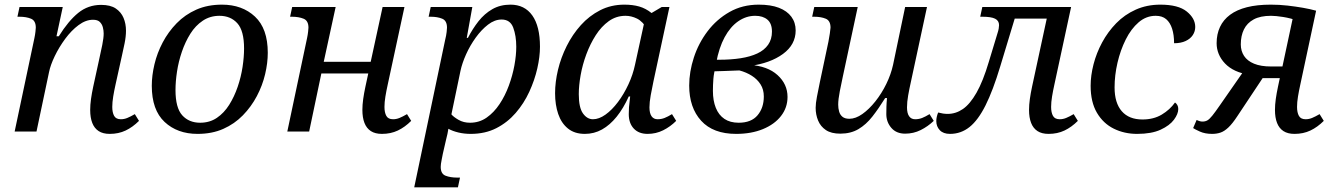

<svg xmlns="http://www.w3.org/2000/svg" viewBox="-20 -566 5735 826"><path d="M452 10Q423 10 404.5 -2Q386 -14 377 -37Q368 -60 368 -93Q368 -115 371.5 -140Q375 -165 381 -193L405 -303Q414 -343 420 -373Q426 -403 426 -422Q426 -435 422.5 -448.5Q419 -462 409.5 -471.5Q400 -481 380 -481Q349 -481 318 -458Q287 -435 260.5 -399Q234 -363 215.5 -324.5Q197 -286 191 -256L137 0H43L128 -402Q131 -416 132.5 -429.5Q134 -443 134 -447Q134 -477 113.5 -485.5Q93 -494 64 -494H55L64 -536H250L223 -410H233Q274 -476 316.5 -510.5Q359 -545 415 -545Q455 -545 478 -529.5Q501 -514 511.5 -489Q522 -464 522 -434Q522 -409 516 -379.5Q510 -350 504 -324L477 -202Q471 -175 467 -150.5Q463 -126 463 -106Q463 -82 471 -67.5Q479 -53 500 -53Q514 -53 527.5 -58.5Q541 -64 560 -75L578 -46Q551 -19 520.5 -4.5Q490 10 452 10Z M830 10Q743 10 688 -41.5Q633 -93 633 -197Q633 -241 644.5 -289.5Q656 -338 680 -383.5Q704 -429 740 -466Q776 -503 824.5 -524.5Q873 -546 935 -546Q1022 -546 1077 -494.5Q1132 -443 1132 -339Q1132 -295 1120.5 -246.5Q1109 -198 1085 -152.5Q1061 -107 1025 -70Q989 -33 940.5 -11.5Q892 10 830 10ZM841 -38Q882 -38 913 -59Q944 -80 966 -115Q988 -150 1002.5 -192.5Q1017 -235 1023.5 -278Q1030 -321 1030 -357Q1030 -434 1001 -466Q972 -498 924 -498Q884 -498 852.5 -477Q821 -456 799 -421Q777 -386 762.5 -343.5Q748 -301 741.5 -258Q735 -215 735 -179Q735 -102 764 -70Q793 -38 841 -38Z M1623 10Q1594 10 1575.5 -2Q1557 -14 1548 -37Q1539 -60 1539 -93Q1539 -115 1542.5 -140Q1546 -165 1552 -193L1571 -281L1595 -250H1333L1369 -281L1310 0H1216L1301 -402Q1304 -416 1305.5 -429.5Q1307 -443 1307 -447Q1307 -477 1286 -485.5Q1265 -494 1236 -494H1228L1237 -536H1424L1366 -269L1342 -300H1604L1568 -269L1626 -536H1720L1648 -202Q1642 -175 1638 -150.5Q1634 -126 1634 -106Q1634 -82 1642 -67.5Q1650 -53 1671 -53Q1685 -53 1698.5 -58.5Q1712 -64 1731 -75L1749 -46Q1722 -19 1691.5 -4.5Q1661 10 1623 10Z M1762 240 1895 -394Q1900 -414 1901.5 -428.5Q1903 -443 1903 -447Q1903 -477 1882.5 -485.5Q1862 -494 1833 -494H1824L1833 -536H2012L1988 -403H1993Q2013 -442 2038.5 -474.5Q2064 -507 2098 -526.5Q2132 -546 2176 -546Q2237 -546 2270 -499.5Q2303 -453 2303 -365Q2303 -322 2291.5 -271.5Q2280 -221 2257 -171Q2234 -121 2198.5 -80Q2163 -39 2115 -14.5Q2067 10 2005 10Q1977 10 1952 4Q1927 -2 1909 -12Q1908 -3 1905 10Q1902 23 1899 35L1885 96Q1884 102 1880 121.5Q1876 141 1876 152Q1876 182 1897 190Q1918 198 1946 198H1959L1950 240ZM2002 -38Q2042 -38 2073.5 -60Q2105 -82 2129 -118Q2153 -154 2169 -197.5Q2185 -241 2193 -284.5Q2201 -328 2201 -365Q2201 -412 2188 -447Q2175 -482 2138 -482Q2108 -482 2079.5 -460Q2051 -438 2026.5 -404Q2002 -370 1985 -332Q1968 -294 1961 -261L1922 -74Q1931 -63 1952.5 -50.5Q1974 -38 2002 -38Z M2496 10Q2452 10 2423.5 -13Q2395 -36 2381.5 -75.5Q2368 -115 2368 -165Q2368 -213 2380.5 -265.5Q2393 -318 2418 -368Q2443 -418 2479 -458Q2515 -498 2562 -522Q2609 -546 2666 -546Q2702 -546 2730 -538Q2758 -530 2783 -510L2827 -536H2860L2791 -215Q2785 -187 2779.5 -156.5Q2774 -126 2774 -104Q2774 -79 2783 -66Q2792 -53 2809 -53Q2825 -53 2839 -58.5Q2853 -64 2871 -75L2889 -46Q2864 -21 2833 -5.5Q2802 10 2766 10Q2728 10 2706.5 -13Q2685 -36 2685 -75Q2685 -90 2686 -105Q2687 -120 2691 -151H2685Q2662 -100 2633 -64Q2604 -28 2570 -9Q2536 10 2496 10ZM2531 -53Q2557 -53 2585 -73Q2613 -93 2638.5 -127Q2664 -161 2683.5 -203Q2703 -245 2712 -288L2757 -494L2767 -438Q2745 -474 2720.5 -486Q2696 -498 2671 -498Q2631 -498 2599 -475Q2567 -452 2543 -414.5Q2519 -377 2502.5 -332.5Q2486 -288 2478 -243Q2470 -198 2470 -161Q2470 -103 2488 -78Q2506 -53 2531 -53Z M3147 10Q3048 10 2996.5 -46.5Q2945 -103 2945 -198Q2945 -257 2965 -318.5Q2985 -380 3024 -431.5Q3063 -483 3118.5 -514.5Q3174 -546 3244 -546Q3296 -546 3331 -532.5Q3366 -519 3384.5 -494Q3403 -469 3403 -435Q3403 -374 3348.5 -334Q3294 -294 3205 -282V-287Q3282 -282 3325 -243Q3368 -204 3368 -149Q3368 -103 3340 -67Q3312 -31 3262 -10.5Q3212 10 3147 10ZM3158 -38Q3212 -38 3239 -70Q3266 -102 3266 -151Q3266 -181 3252 -203Q3238 -225 3214.5 -240Q3191 -255 3161 -263Q3133 -262 3095.5 -260.5Q3058 -259 3024 -259L3061 -288Q3051 -253 3049 -226.5Q3047 -200 3047 -175Q3047 -133 3059.5 -102Q3072 -71 3096.5 -54.5Q3121 -38 3158 -38ZM3061 -295 3034 -309H3074Q3125 -309 3166.5 -315.5Q3208 -322 3238 -336Q3268 -350 3284.5 -373.5Q3301 -397 3301 -430Q3301 -465 3281.5 -481.5Q3262 -498 3229 -498Q3190 -498 3156 -474.5Q3122 -451 3097.5 -406Q3073 -361 3061 -295Z M3595 9Q3556 9 3533 -6.5Q3510 -22 3499.5 -47.5Q3489 -73 3489 -102Q3489 -121 3494.5 -149.5Q3500 -178 3507 -212L3544 -387Q3547 -401 3550 -422Q3553 -443 3553 -447Q3553 -477 3532.5 -485.5Q3512 -494 3483 -494H3474L3483 -536H3670L3606 -237Q3600 -210 3593 -174Q3586 -138 3586 -116Q3586 -100 3590 -86Q3594 -72 3604.5 -63.5Q3615 -55 3634 -55Q3661 -55 3690 -75.5Q3719 -96 3746 -130Q3773 -164 3793 -205Q3813 -246 3822 -287L3874 -536H3968L3899 -215Q3892 -184 3887 -155.5Q3882 -127 3882 -104Q3882 -79 3891 -66Q3900 -53 3917 -53Q3933 -53 3947 -58.5Q3961 -64 3979 -75L3997 -46Q3972 -22 3941 -6.5Q3910 9 3874 9Q3836 9 3814.5 -16Q3793 -41 3793 -75Q3793 -89 3793.5 -107Q3794 -125 3796 -144H3788Q3760 -99 3733 -64.5Q3706 -30 3673 -10.5Q3640 9 3595 9Z M4067 10Q4038 10 4023 -6Q4008 -22 4008 -45Q4008 -54 4010 -63Q4012 -72 4016 -82Q4027 -79 4037 -77.5Q4047 -76 4057 -76Q4092 -76 4122.5 -97Q4153 -118 4181 -167Q4209 -216 4234 -300L4271 -422Q4275 -434 4276.5 -443Q4278 -452 4278 -458Q4278 -477 4261 -485.5Q4244 -494 4207 -494H4197L4206 -536H4520L4511 -486H4316L4356 -521L4283 -280Q4252 -177 4220 -113Q4188 -49 4151 -19.5Q4114 10 4067 10ZM4491 10Q4462 10 4443.5 -2Q4425 -14 4416 -37Q4407 -60 4407 -93Q4407 -115 4410.5 -140Q4414 -165 4420 -193L4494 -536H4588L4516 -202Q4510 -175 4506 -150.5Q4502 -126 4502 -106Q4502 -82 4510 -67.5Q4518 -53 4539 -53Q4553 -53 4566.5 -58.5Q4580 -64 4599 -75L4617 -46Q4590 -19 4559.5 -4.5Q4529 10 4491 10Z M4872 10Q4817 10 4771.5 -12.5Q4726 -35 4699 -81Q4672 -127 4672 -197Q4672 -241 4684.5 -289.5Q4697 -338 4721.5 -383.5Q4746 -429 4782 -466Q4818 -503 4866 -524.5Q4914 -546 4972 -546Q5049 -546 5085.5 -516.5Q5122 -487 5122 -450Q5122 -431 5111.5 -415Q5101 -399 5080.5 -389.5Q5060 -380 5031 -380Q5031 -416 5022.5 -442.5Q5014 -469 4997 -483.5Q4980 -498 4952 -498Q4911 -498 4878.5 -470Q4846 -442 4823 -396Q4800 -350 4787.5 -296Q4775 -242 4775 -190Q4775 -123 4806 -87.5Q4837 -52 4895 -52Q4943 -52 4978 -73Q5013 -94 5035 -125Q5041 -121 5045 -114Q5049 -107 5049 -97Q5049 -76 5030.5 -51Q5012 -26 4973 -8Q4934 10 4872 10Z M5549 10Q5520 10 5501.5 -2Q5483 -14 5474 -37Q5465 -60 5465 -93Q5465 -115 5468.5 -140Q5472 -165 5478 -193L5492 -259L5516 -230H5383L5358 -244Q5322 -249 5295 -261.5Q5268 -274 5250 -293Q5232 -312 5223 -334Q5214 -356 5214 -380Q5214 -419 5228.5 -450Q5243 -481 5272 -502.5Q5301 -524 5344.5 -535Q5388 -546 5447 -546Q5484 -546 5519 -542Q5554 -538 5585.5 -532.5Q5617 -527 5642 -520L5574 -202Q5568 -175 5564 -150.5Q5560 -126 5560 -106Q5560 -82 5568 -67.5Q5576 -53 5597 -53Q5611 -53 5624.5 -58.5Q5638 -64 5657 -75L5675 -46Q5648 -19 5617.5 -4.5Q5587 10 5549 10ZM5195 10Q5164 10 5142 0Q5120 -10 5113 -15L5128 -50Q5136 -46 5142 -44.5Q5148 -43 5153 -43Q5165 -43 5174 -48Q5183 -53 5195.5 -68.5Q5208 -84 5228 -113L5331 -261L5422 -245L5303 -66Q5282 -34 5264.5 -17.5Q5247 -1 5230.5 4.5Q5214 10 5195 10ZM5491 -251 5547 -513 5566 -476Q5532 -488 5500 -493Q5468 -498 5448 -498Q5402 -498 5373.5 -482.5Q5345 -467 5331.5 -439.5Q5318 -412 5318 -375Q5318 -347 5332 -325.5Q5346 -304 5375 -292Q5404 -280 5448 -280H5527Z"/></svg>

Font: Noto Serif
Style: Italic
Weight: 400
Italic angle: -12°
Designer: Monotype Design Team
Foundry: Monotype Imaging Inc.
Version: Version 2.013